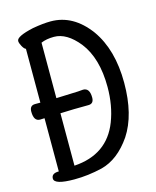

<svg xmlns="http://www.w3.org/2000/svg" viewBox="-111 -795 721 885"><g transform="rotate(-15 250.0 -352.0)"><path d="M133.8 14.2Q38.1 14.2 38.1 -15.1Q38.1 -40 73.2 -40V-293.9L51.8 -293Q22 -293 22 -338.9Q22 -368.2 47.9 -368.2H73.2V-625Q64.9 -627.9 56.4 -643.6Q47.9 -659.2 47.9 -668.9Q47.9 -690.9 129.9 -709Q180.2 -717.8 215.8 -717.8Q323.2 -717.8 398.9 -615.2Q470.2 -515.1 470.2 -356.9Q470.2 -204.1 409.2 -111.8Q348.1 -22.9 267.1 -2Q199.2 14.2 133.8 14.2ZM149.9 -46.9Q309.1 -57.1 362.8 -195.8Q391.1 -269 391.1 -357.9Q391.1 -496.1 329.1 -575.2Q272.9 -645 211.9 -645Q175.8 -645 149.9 -633.8V-369.1Q248 -372.1 253.9 -373Q259.8 -374 265.9 -374Q272 -374 278.8 -375Q310.1 -375 310.1 -329.1Q310.1 -299.8 284.2 -299.8Q213.9 -299.8 149.9 -296.9Z"/></g></svg>

Font: LXGW WenKai Mono GB Screen
Style: Regular
Weight: 400
Monospace: yes
Designer: LXGW / Fontworks Inc.
Foundry: LXGW / Fontworks Inc.
Version: Version 1.510;January 18,2025